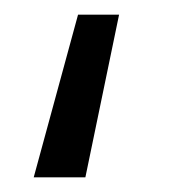

<svg xmlns="http://www.w3.org/2000/svg" viewBox="-20 -32 256 262"><path d="M26 210 86.5 -12H142.5L96.5 210Z"/></svg>

Font: Geologica ExtraLight
Style: Regular
Weight: 200
Designer: Sindre Bremnes, Frode Helland
Foundry: Monokrom Skriftforlag AS
Version: Version 1.010; ttfautohint (v1.8.4.7-5d5b);gftools[0.9.28]